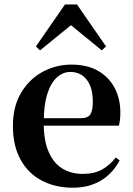

<svg xmlns="http://www.w3.org/2000/svg" viewBox="-20 -850 612 886"><path d="M316.2 16.2Q235.8 16.2 173.2 -16.5Q110.6 -49.1 75.1 -113Q39.6 -176.9 39.6 -268.8Q39.6 -358.8 77.6 -422.2Q115.5 -485.7 177.2 -518.8Q238.9 -551.9 309.4 -551.9Q383.1 -551.9 433.5 -522.5Q483.8 -493.1 509.6 -443.2Q535.4 -393.3 535.4 -330.9Q535.4 -296.1 528.7 -270.2H98.1V-304.6H353.4Q385.5 -304.6 396.9 -322.2Q408.3 -339.8 408.3 -380.4Q408.3 -446.3 380.2 -482.2Q352.1 -518 304.1 -518Q270.7 -518 242.6 -492.9Q214.6 -467.8 198.1 -416Q181.7 -364.1 181.7 -282.7Q181.7 -200.5 204.9 -148.2Q228 -95.8 268.8 -71.7Q309.5 -47.5 361.4 -47.5Q414.4 -47.5 450.9 -67.7Q487.3 -87.9 514.2 -123.2L532.1 -109.9Q500.6 -49.8 445.7 -16.8Q390.7 16.2 316.2 16.2ZM449.6 -617.5 268.7 -765.6H346.6L164.7 -617.5L145.8 -635.9L279.9 -829.5H335.1L469.2 -635.9Z"/></svg>

Font: Noto Serif TC
Style: Regular
Weight: 200
Designer: Ryoko NISHIZUKA 西塚涼子 (kana & ideographs); Frank Grießhammer (Latin, Greek & Cyrillic); Wenlong ZHANG 张文龙 (bopomofo); San
Foundry: Adobe
Version: Version 2.001;hotconv 1.1.0;makeotfexe 2.6.0